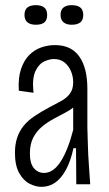

<svg xmlns="http://www.w3.org/2000/svg" viewBox="-20 -715 423 745"><path d="M141 10Q119 10 95 -2Q71 -14 54.5 -43.5Q38 -73 38 -122Q38 -155 46.5 -180.5Q55 -206 71.5 -226.5Q88 -247 114 -264.5Q140 -282 174 -300Q199 -313 219 -324Q239 -335 251.5 -352Q264 -369 264 -396Q264 -418 255.5 -438.5Q247 -459 230.5 -472.5Q214 -486 189 -486Q173 -486 152.5 -477Q132 -468 118 -440Q104 -412 110 -355L53 -363Q50 -413 61.5 -447Q73 -481 93.5 -501.5Q114 -522 140 -531Q166 -540 193 -540Q226 -540 249.5 -528.5Q273 -517 288.5 -494.5Q304 -472 311.5 -441Q319 -410 319 -370V-219Q320 -191 321 -152Q322 -113 325 -72.5Q328 -32 330 0H276Q276 -33 275.5 -70Q275 -107 275 -140H265Q254 -89 235.5 -55.5Q217 -22 193.5 -6Q170 10 141 10ZM151 -44Q169 -44 185 -55Q201 -66 215 -87.5Q229 -109 241.5 -140.5Q254 -172 264 -211V-316L293 -338Q288 -318 272 -304Q256 -290 233.5 -278Q211 -266 187.5 -253.5Q164 -241 143 -223.5Q122 -206 109 -181Q96 -156 96 -119Q96 -81 111.5 -62.5Q127 -44 151 -44ZM258 -619Q238 -619 226.5 -628.5Q215 -638 215 -657Q215 -677 226.5 -686Q238 -695 258 -695Q280 -695 291.5 -686Q303 -677 303 -657Q303 -637 291.5 -628Q280 -619 258 -619ZM119 -619Q98 -619 86.5 -628.5Q75 -638 75 -657Q75 -677 86.5 -686Q98 -695 119 -695Q140 -695 151.5 -686Q163 -677 163 -657Q163 -637 152 -628Q141 -619 119 -619Z"/></svg>

Font: Bricolage Grotesque Condensed ExtraLight
Style: Regular
Weight: 250
Width: 3
Designer: Mathieu Triay
Foundry: Atelier Triay
Version: Version 1.000;gftools[0.9.30]